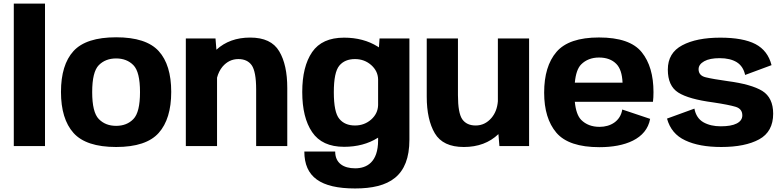

<svg xmlns="http://www.w3.org/2000/svg" viewBox="-20 -805 4320 1058"><path d="M56 0H228V-785H56Z M620 5C730.5 5 808.5 -21 854.5 -72.5C900.5 -124 923.5 -199.5 923.5 -298.5C923.5 -398 900.5 -473 854.5 -523.5C808.5 -574 730.5 -599.5 620 -599.5C509.5 -599.5 431 -574 385 -523.5C339 -473 316 -398 316 -298.5C316 -199.5 339 -124 385 -72.5C431 -21 509.5 5 620 5ZM620 -111.5C580.5 -111.5 549 -124 524.5 -149C500 -174 488 -223.5 488 -297.5C488 -372 500 -421 524.5 -446C549 -470.5 580.5 -483 620 -483C659 -483 691 -470.5 715 -446C739.5 -421 751.5 -372 751.5 -297.5C751.5 -223.5 739.5 -174 715 -149C691 -124 659 -111.5 620 -111.5Z M1004 0H1176V-377C1182 -400 1192 -420.5 1206 -437.5C1230 -465.5 1259 -479.5 1293.5 -479.5C1326.5 -479.5 1351 -468 1367 -445.5C1383 -422.5 1391.5 -378 1391.5 -312.5V0H1563V-320.5C1563 -405 1548.5 -472.5 1518.5 -522.5C1488.5 -573 1435.5 -598 1358.5 -598C1283 -598 1221 -575.5 1172.5 -531L1167.5 -593H1004Z M1936.5 233.5C2124.5 233.5 2236 166.5 2236 -35.5V-593H2071.5L2068 -544C2066 -545.5 2063.5 -547 2061 -548.5C2009 -581 1947 -597.5 1876 -597.5C1795 -597.5 1736.5 -571 1700 -518C1663.5 -464.5 1645.5 -391.5 1645.5 -298C1645.5 -204.5 1663.5 -130.5 1700 -77C1736.5 -23 1795 4 1876 4C1947 4 2009 -12.5 2061 -45C2062 -45.5 2062.5 -46 2063.5 -46.5V-32C2063.5 89 2001 122.5 1937 122.5C1873 122.5 1827 94 1827 30H1657C1657 170 1747 233.5 1936.5 233.5ZM2063.5 -368.5V-225.5C2062.5 -194 2049.5 -168 2025.5 -146.5C2000.5 -124.5 1970.5 -113.5 1936 -113.5C1899 -113.5 1870 -125.5 1850 -150C1829.5 -174 1819.5 -223 1819.5 -297C1819.5 -370.5 1829.5 -419 1850 -443.5C1870 -467.5 1899 -479.5 1936 -479.5C1970.5 -479.5 2000.5 -468.5 2025.5 -446.5C2049.5 -425 2062.5 -399.5 2063.5 -368.5Z M2732 0H2895.5V-593H2723.5V-247C2720.5 -210 2709 -180 2688.5 -155.5C2664.5 -127.5 2635.5 -113.5 2601 -113.5C2568 -113.5 2543.5 -125 2527.5 -147.5C2511.5 -170.5 2503.5 -215 2503.5 -280.5V-593H2331.5V-272.5C2331.5 -188 2346.5 -120.5 2376 -70.5C2406 -20 2459 5 2536 5C2614 5 2677.5 -19 2726.5 -66Z M3283.5 6C3423 6 3542.5 -38.5 3562.5 -150L3409 -201.5C3398.5 -137 3344 -106 3284 -106C3241.5 -106 3208 -119 3182.5 -144.5C3164 -163.5 3152 -196.5 3147.5 -244H3578C3580 -259 3581 -276.5 3581 -297C3581 -390 3559.5 -464 3516 -517.5C3472.5 -571.5 3394 -598.5 3280.5 -598.5C3170 -598.5 3092 -572 3046.5 -519C3001 -466 2978.5 -391 2978.5 -294.5C2978.5 -200 3001 -126.5 3046 -73.5C3091.5 -20.5 3170.5 6 3283.5 6ZM3147.5 -349.5C3152 -397.5 3163.5 -431 3182.5 -450C3207.5 -475 3240.5 -488 3281 -488C3321.5 -488 3353.5 -476 3376 -453C3397 -432 3408.5 -397.5 3410.5 -349.5Z M3954.5 5C4042 5 4111.5 -9 4163 -37C4214.5 -65 4240.5 -112.5 4240.5 -178.5C4240.5 -237 4220.5 -279 4180.5 -304C4140.5 -328.5 4076.5 -346.5 3989.5 -358C3935.5 -365.5 3895.5 -372.5 3869 -379C3843 -385 3829.5 -400 3829.5 -423.5C3829.5 -441.5 3840 -456 3860.5 -467.5C3881 -479 3909.5 -484.5 3946 -484.5C3984.5 -484.5 4015.5 -477 4039.5 -462.5C4063.5 -447.5 4079 -424 4086 -392L4231.5 -446C4218 -499.5 4188.5 -538 4143 -562C4098 -585.5 4033 -597.5 3949 -597.5C3862 -597.5 3792 -583.5 3739.5 -555.5C3686.5 -527.5 3660 -483 3660 -421.5C3660 -361.5 3679 -319.5 3717.5 -295C3756 -270.5 3820.5 -252.5 3911.5 -240.5C3968 -232 4008.5 -224 4033.5 -216.5C4058 -209 4070.5 -193.5 4070.5 -169C4070.5 -150 4060 -135 4039.5 -124.5C4019 -114 3989.5 -109 3951.5 -109C3915 -109 3883.5 -116 3856.5 -131C3830 -146 3813 -171.5 3806.5 -206.5L3655.5 -151.5C3671 -95.5 3704 -55.5 3756 -31.5C3807.5 -7 3873.5 5 3954.5 5Z"/></svg>

Font: Anybody
Style: Bold
Weight: 700
Designer: Tyler Finck
Foundry: Etcetera Type Company
Version: Version 1.110